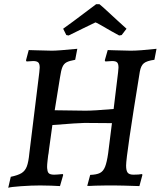

<svg xmlns="http://www.w3.org/2000/svg" viewBox="-20 -878 762 909"><path d="M721 -647 711 -595Q675 -590 661 -578.5Q647 -567 642 -539Q577 -141 577 -94Q577 -70 584.5 -60.5Q592 -51 612 -51Q637 -51 653 -54L654 -49L640 3Q550 0 521 0H486L432 1Q398 3 393 2L407 -50Q437 -51 453 -59Q469 -67 477.5 -88.5Q486 -110 492 -152L510 -295L380 -296Q354 -296 228 -286L212 -170Q210 -150 208 -142Q207 -133 205 -116Q203 -99 203 -89Q203 -80 204 -77Q205 -62 212.5 -56.5Q220 -51 237 -51Q247 -51 277 -54Q279 -52 279 -49L264 3Q249 2 222 1Q195 0 170 0Q130 0 80 3.5Q30 7 19 11L31 -41Q65 -48 82 -58.5Q99 -69 107 -90Q115 -111 119 -153L166 -535Q168 -553 168 -558Q168 -576 161 -582.5Q154 -589 137 -589L106 -587L103 -592L116 -641L147 -640L226 -638Q254 -638 346 -647L336 -595Q308 -590 295 -583Q282 -576 275.5 -560.5Q269 -545 264 -511L239 -356Q337 -354 385 -354Q425 -354 518 -362L539 -535Q541 -553 541 -558Q541 -576 534.5 -582.5Q528 -589 511 -589L479 -587L476 -592L490 -641Q492 -641 519.5 -640Q547 -639 599 -638Q640 -638 721 -647ZM435 -858H451Q452 -859 536 -781L579 -742L556 -712L544 -710L506 -731Q438 -771 432 -772L370 -742L305 -710L294 -712L279 -742Q296 -753 435 -858Z"/></svg>

Font: Alegreya Medium
Style: Italic
Weight: 500
Italic angle: -7°
Designer: Juan Pablo del Peral
Foundry: Huerta Tipografica
Version: Version 2.008; ttfautohint (v1.8)